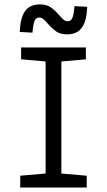

<svg xmlns="http://www.w3.org/2000/svg" viewBox="-20 -837 478 857"><path d="M70.3 -52.7 183.6 -62.5V-562.5L74.2 -572.3V-625H363.3V-572.3L253.9 -562.5V-62.5L367.2 -52.7V0H70.3ZM193.4 -731.4Q180.7 -746.1 172.9 -752.4Q165 -758.8 155.3 -758.8Q140.6 -758.8 134.3 -743.7Q127.9 -728.5 125 -691.4L68.4 -694.3Q70.3 -756.8 91.8 -787.1Q113.3 -817.4 158.2 -817.4Q187.5 -817.4 206.1 -804.7Q224.6 -792 244.1 -769.5Q256.8 -754.9 264.6 -748.5Q272.5 -742.2 282.2 -742.2Q296.9 -742.2 303.2 -757.3Q309.6 -772.5 312.5 -809.6L369.1 -806.6Q367.2 -744.1 345.7 -713.9Q324.2 -683.6 279.3 -683.6Q250 -683.6 231.4 -696.3Q212.9 -709 193.4 -731.4Z"/></svg>

Font: Sudo Var
Style: Regular
Weight: 400
Monospace: yes
Designer: Jens Kutilek
Foundry: Jens Kutilek
Version: Version 0.065;FEAKit 1.0